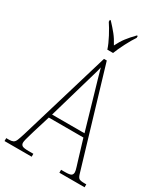

<svg xmlns="http://www.w3.org/2000/svg" viewBox="-226 -1032 993 1134"><g transform="rotate(30 270.0 -465.5)"><path d="M-3 0V-20H15Q33 -20 43.5 -25Q54 -30 60.5 -45.5Q67 -61 77 -93L263 -714H282L477 -59Q484 -33 493.5 -26.5Q503 -20 531 -20H543V0H371V-20H396Q430 -20 439.5 -26.5Q449 -33 449 -48Q449 -58 441.5 -81.5Q434 -105 429 -122L390 -251H154L118 -134Q115 -122 109.5 -104.5Q104 -87 100 -71Q96 -55 96 -47Q96 -33 106 -26.5Q116 -20 150 -20H182V0ZM162 -276H383L319 -497Q304 -549 291.5 -591.5Q279 -634 272 -661Q267 -636 254 -593.5Q241 -551 230 -511ZM253 -771Q242 -805 219.5 -847.5Q197 -890 178 -918V-931H184Q214 -899 234.5 -873.5Q255 -848 274 -812Q292 -848 311.5 -873.5Q331 -899 362 -931H368V-918Q349 -890 327 -847.5Q305 -805 292 -771Z"/></g></svg>

Font: Noto Serif Thai Condensed Thin
Style: Regular
Weight: 100
Width: 3
Designer: Monotype Design Team
Foundry: Monotype Imaging Inc.
Version: Version 2.001; ttfautohint (v1.8.4.7-5d5b)